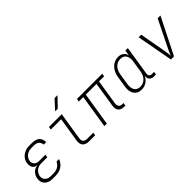

<svg xmlns="http://www.w3.org/2000/svg" viewBox="130 -1758 2740 2740"><g transform="rotate(-45 1500.0 -387.5)"><path d="M281 10H225Q146 10 105.5 -34Q65 -78 75 -146Q83 -199 118.5 -237Q154 -275 206 -279L207 -283Q160 -286 139.5 -321.5Q119 -357 127 -410Q134 -453 161 -486.5Q188 -520 230 -540Q272 -560 321 -560H377Q460 -560 496 -524Q532 -488 533 -425H483Q478 -466 453.5 -490.5Q429 -515 370 -515H314Q281 -515 251 -500Q221 -485 201 -460Q181 -435 176 -406Q169 -363 195 -334.5Q221 -306 270 -306H398L391 -261H263Q209 -261 171 -227.5Q133 -194 125 -146Q118 -100 148.5 -67.5Q179 -35 233 -35H289Q348 -35 385 -60Q422 -85 441 -125H491Q469 -62 416.5 -26Q364 10 281 10Z M974 0Q907 0 876 -35Q845 -70 855 -135L914 -505H706L713 -550H971L905 -135Q891 -45 981 -45H1103L1096 0ZM933 -645 1061 -785H1120L986 -645Z M1672 5Q1614 5 1586 -30Q1558 -65 1568 -125L1628 -505H1411L1331 0H1281L1361 -505H1271L1278 -550H1788L1781 -505H1678L1618 -125Q1612 -86 1628.5 -63Q1645 -40 1679 -40H1707L1700 5Z M2025 10Q1949 10 1911 -45.5Q1873 -101 1887 -189L1914 -360Q1924 -420 1952.5 -465Q1981 -510 2023.5 -535Q2066 -560 2116 -560Q2167 -560 2200 -534.5Q2233 -509 2242 -466L2255 -550H2305L2235 -105Q2231 -78 2245 -61.5Q2259 -45 2285 -45H2330L2323 0H2278Q2234 0 2211.5 -29.5Q2189 -59 2196 -105Q2177 -53 2131 -21.5Q2085 10 2025 10ZM2042 -33Q2103 -33 2145 -75Q2187 -117 2198 -189L2225 -360Q2236 -432 2208 -474.5Q2180 -517 2119 -517Q2059 -517 2017 -474.5Q1975 -432 1964 -360L1937 -189Q1926 -117 1954.5 -75Q1983 -33 2042 -33Z M2625 0 2523 -550H2575L2649 -140Q2654 -113 2657 -84.5Q2660 -56 2661 -39Q2667 -56 2679.5 -84.5Q2692 -113 2705 -140L2907 -550H2963L2687 0Z"/></g></svg>

Font: JetBrains Mono Thin
Style: Italic
Weight: 100
Italic angle: -9°
Monospace: yes
Designer: Philipp Nurullin, Konstantin Bulenkov
Foundry: JetBrains
Version: Version 2.305; ttfautohint (v1.8.4.7-5d5b)